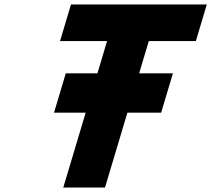

<svg xmlns="http://www.w3.org/2000/svg" viewBox="-20 -845 952 865"><path d="M250.5 -660H462.4L418.9 -514.5H276.3L223.4 -337.5H366L265 0H453L554 -337.5H706L759 -514.5H606.9L650.4 -660H862.4L911.7 -825H299.8Z"/></svg>

Font: Hussar
Style: BdSuprExtOblThree
Weight: 700
Foundry: Cannot Into Space Fonts
Version: Version 2.00